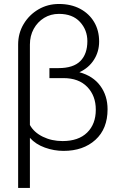

<svg xmlns="http://www.w3.org/2000/svg" viewBox="-20 -741 605 956"><path d="M70.3 194.8V-519Q70.3 -575.7 97.9 -621.6Q125.5 -667.5 171.4 -694.3Q217.3 -721.2 273.4 -721.2Q333.5 -721.2 378.7 -697.3Q423.8 -673.3 448.7 -631.3Q473.6 -589.4 473.6 -534.2Q473.6 -483.9 447.8 -443.4Q421.9 -402.8 375.5 -381.3Q443.4 -362.8 479.5 -313.5Q515.6 -264.2 515.6 -196.8Q515.6 -99.6 455.1 -44.7Q394.5 10.3 296.4 10.3Q249 10.3 203.4 -6.1Q157.7 -22.5 128.9 -54.7V194.8ZM291.5 -38.6Q370.6 -38.6 413.8 -80.8Q457 -123 457 -194.8Q457 -264.2 414.6 -308.1Q372.1 -352.1 295.9 -352.1H226.1V-401.9H271.5Q345.2 -401.9 380.1 -437Q415 -472.2 415 -536.1Q415 -591.8 378.2 -631.8Q341.3 -671.9 273.4 -671.9Q232.4 -671.9 199.7 -651.9Q167 -631.8 147.9 -597.2Q128.9 -562.5 128.9 -519V-118.7Q148.9 -82 193.1 -60.3Q237.3 -38.6 291.5 -38.6Z"/></svg>

Font: Roboto Slab Light
Style: Regular
Weight: 300
Designer: Google
Version: Version 2.000; ttfautohint (v1.8.1.43-b0c9)